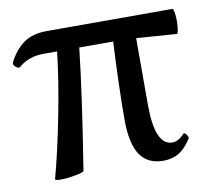

<svg xmlns="http://www.w3.org/2000/svg" viewBox="-59 -478 606 553"><g transform="rotate(-10 244.5 -201.0)"><path d="M60.1 9.8Q81.1 -66.9 101.1 -169.7Q121.1 -272.5 129.9 -352.1H90.8Q46.9 -352.1 18.1 -327.1Q13.2 -322.3 4.9 -329.1Q-3.4 -335.9 -1 -342.8Q16.6 -377.4 42.7 -396.2Q68.8 -415 110.8 -415H478Q481.9 -415 483.9 -396.5Q485.8 -377.9 483.9 -359.6Q481.9 -341.3 478 -341.8Q380.4 -349.1 360.8 -350.1V-154.8Q360.8 -36.1 412.1 -36.1Q429.2 -36.1 446.8 -55.2Q449.2 -57.6 452.9 -54.4Q456.5 -51.3 458.7 -46.4Q460.9 -41.5 460 -40Q442.4 -12.2 422.9 -0.5Q403.3 11.2 377 11.2Q331.1 11.2 309.1 -22Q287.1 -55.2 287.1 -124Q287.1 -218.8 293.9 -352.1H194.8Q179.2 -213.4 145 0Q144 3.9 121.6 8.3Q99.1 12.7 80.8 13.2Q62.5 13.7 60.1 9.8Z"/></g></svg>

Font: Junicode SmCond
Style: Regular
Weight: 400
Width: 4
Designer: Peter S. Baker
Version: Version 2.206